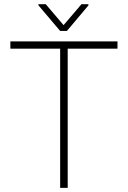

<svg xmlns="http://www.w3.org/2000/svg" viewBox="-20 -912 622 932"><path d="M304.7 -761.7H272L166.5 -886.2V-891.6H202.1L288.6 -790L375.5 -891.6H409.2V-885.7ZM550.3 -710.9V-675.8H308.6V0H272V-675.8H30.3V-710.9Z"/></svg>

Font: Robert Sans ExtraLight
Style: Regular
Weight: 250
Designer: Christian Robertson (extended by Adam Twardoch)
Foundry: Google
Version: Version 12.135;April 2, 2019;FontCreator 11.5.0.2425 64-bit;